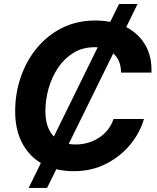

<svg xmlns="http://www.w3.org/2000/svg" viewBox="-20 -839 780 952"><path d="M122.1 92.8 182.6 -30.8Q123 -66.4 89.1 -131.3Q55.2 -196.3 55.2 -287.1Q55.2 -376 83 -456.8Q110.8 -537.6 162.8 -600.8Q214.8 -664.1 288.3 -700.7Q361.8 -737.3 452.6 -737.3Q491.7 -737.3 526.4 -730.5L570.3 -819.3H662.1L606 -704.6Q666 -673.8 700 -616.7Q733.9 -559.6 731 -479H580.1Q580.1 -540.5 541.5 -574.2L320.8 -125.5Q336.4 -122.6 353.5 -122.6Q418.9 -122.6 470.7 -156Q522.5 -189.5 543 -249H693.8Q674.3 -181.2 626 -122.3Q577.6 -63.5 506.1 -26.9Q434.6 9.8 345.2 9.8Q299.3 9.8 259.3 0L213.4 92.8ZM247.1 -162.1 464.4 -604.5Q457.5 -605 449.7 -605Q390.1 -605 344.5 -577.1Q298.8 -549.3 267.8 -502.9Q236.8 -456.5 220.9 -400.6Q205.1 -344.7 205.1 -288.1Q205.1 -205.1 247.1 -162.1Z"/></svg>

Font: Inter
Style: Bold Italic
Weight: 700
Italic angle: -9.39999°
Designer: Rasmus Andersson
Foundry: rsms
Version: Version 4.001;git-9221beed3